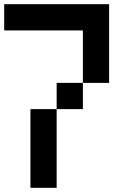

<svg xmlns="http://www.w3.org/2000/svg" viewBox="-20 -895 665 915"><path d="M500 -500H375V-750H0V-875H500ZM125 0V-375H250V0ZM250 -375V-500H375V-375Z"/></svg>

Font: Galmuri7 Regular
Style: Regular
Weight: 400
Designer: Lee Minseo (quiple)
Version: Version 2.399;hotconv 1.1.1;makeotfexe 2.6.0 DEVELOPMENT